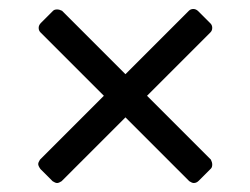

<svg xmlns="http://www.w3.org/2000/svg" viewBox="-20 -502 557 427"><path d="M449 -147Q452 -141 452 -136Q452 -130 449 -127L422 -100Q417 -95 411 -95Q407 -95 401 -99L259 -241L117 -99Q111 -95 107 -95Q103 -95 97 -99L70 -126Q65 -133 65 -137Q65 -141 69 -147L211 -289L70 -430Q66 -434 66 -440Q66 -446 71 -451L98 -478Q101 -481 107 -481Q112 -481 118 -478L259 -337L400 -478Q404 -482 410 -482Q416 -482 421 -477L448 -450Q452 -446 452 -440Q452 -434 448 -430L307 -289Z"/></svg>

Font: Miriam Libre
Style: Regular
Weight: 400
Designer: Michal Sahar
Foundry: Hagilda
Version: Version 1.001